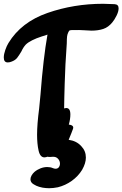

<svg xmlns="http://www.w3.org/2000/svg" viewBox="-59 -834 647 1015"><path d="M568 -790Q568 -773 557 -751Q546 -729 535 -716Q514 -690 487 -681Q460 -672 425 -672Q413 -672 387 -674Q355 -676 339 -675Q331 -675 320.5 -675Q310 -675 306.5 -671Q303 -667 298 -653Q295 -643 294.5 -627Q294 -611 294 -604L287 -493Q284 -435 283 -391.5Q282 -348 281 -319Q281 -280 280 -261Q288 -263 291 -263Q313 -263 313 -229Q313 -205 305.5 -178Q298 -151 287 -118Q281 -101 261.5 -72.5Q242 -44 218 -23Q194 -2 176 -2Q153 -2 145 -38Q137 -73 137 -122Q137 -177 148 -261L155 -333Q170 -528 192 -651Q186 -649 159.5 -640.5Q133 -632 111 -621Q89 -610 77 -598Q64 -584 54 -562Q41 -540 31.5 -528Q22 -516 4 -509Q-7 -504 -18 -504Q-39 -504 -39 -530Q-39 -547 -31 -570Q-23 -593 -14 -607Q53 -717 192 -765.5Q331 -814 486 -814Q508 -814 546 -812Q568 -811 568 -790ZM201 161Q184 161 166 158Q146 154 133 148L109 135L120 141Q102 131 102 114Q102 104 108 93.5Q114 83 123 75Q137 63 155 56Q173 49 191 49Q208 49 221 55Q229 58 235 58Q246 58 252 50Q258 42 258 31Q258 16 247 4.5Q236 -7 217 -5Q195 -2 174 -10Q153 -18 153 -35Q153 -46 164 -60Q173 -71 181 -89Q189 -107 195 -123Q203 -142 223 -155Q243 -168 267 -174Q275 -176 291 -176Q335 -176 327 -153Q320 -133 304 -95Q346 -89 371 -61Q395 -36 395 -1Q395 29 375 64Q354 98 320.5 122Q287 146 247 156Q222 161 201 161Z"/></svg>

Font: Sedgwick Ave Display
Style: Regular
Weight: 400
Designer: Kevin Burke, Pedro Vergani
Foundry: Google, Inc.
Version: Version 1.000